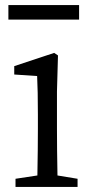

<svg xmlns="http://www.w3.org/2000/svg" viewBox="-20 -735 365 755"><path d="M204 -375V-228Q204 -152 206 -45L285 -32V0H41V-32L127 -45Q129 -152 129 -228V-284Q129 -379 126 -436L36 -442V-475L193 -527L208 -517ZM13 -715H291V-658H13Z"/></svg>

Font: Han-Nom Khai
Style: Regular
Weight: 400
Version: Version 1.200;June 22, 2023;FontCreator 14.0.0.2814 64-bit